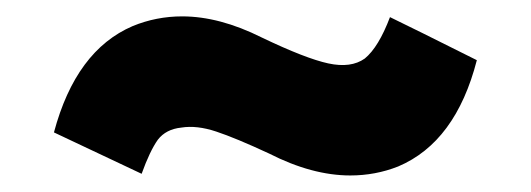

<svg xmlns="http://www.w3.org/2000/svg" viewBox="-20 -464 639 231"><path d="M449.2 -443.4Q475.6 -430.7 553.7 -391.6Q528.3 -293 459 -263.7Q431.6 -252.9 401.4 -252.9Q355.5 -252.9 303.7 -279.3Q263.7 -297.9 240.2 -305.7Q216.8 -313.5 198.2 -310.5Q179.7 -308.6 169.9 -295.9Q160.2 -282.2 150.4 -254.9Q115.2 -271.5 44.9 -304.7Q71.3 -403.3 139.6 -432.6Q168 -444.3 199.2 -444.3Q244.1 -444.3 294.9 -418.9Q347.7 -393.6 375 -387.7Q402.3 -381.8 418.9 -393.6Q435.5 -407.2 449.2 -443.4Z"/></svg>

Font: LeFont
Style: Regular
Weight: 700
Designer: Leryon MEDIA
Version: Version 1.0